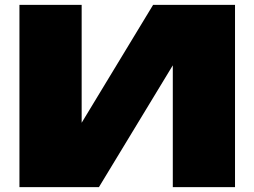

<svg xmlns="http://www.w3.org/2000/svg" viewBox="-20 -770 1047 790"><path d="M60 0V-750H316V-141L250 -156L610 -750H947V0H691V-625L757 -610L387 0Z"/></svg>

Font: Unbounded Black
Style: Regular
Weight: 900
Designer: Luke Prowse, Jean-Baptiste Morizot, Fátima Lázaro, Florian Runge
Foundry: NaN
Version: Version 1.701;gftools[0.9.28.dev5+ged2979d]